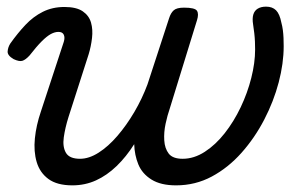

<svg xmlns="http://www.w3.org/2000/svg" viewBox="-20 -539 928 578"><path d="M198 19Q152 19 126 0Q100 -19 90.5 -51Q81 -83 85 -122.5Q89 -162 103 -203L172 -413Q176 -426 172 -434.5Q168 -443 156 -443Q145 -443 133 -436.5Q121 -430 105.5 -414.5Q90 -399 69 -372Q57 -359 47.5 -356Q38 -353 21 -361Q2 -372 3 -384.5Q4 -397 11 -408Q33 -439 56.5 -464Q80 -489 109 -503.5Q138 -518 174 -518Q210 -518 229 -505Q248 -492 254 -471Q260 -450 257 -424.5Q254 -399 247 -376L186 -186Q176 -154 172 -125.5Q168 -97 178.5 -79Q189 -61 221 -61Q248 -61 277 -79.5Q306 -98 333.5 -130Q361 -162 384.5 -202Q408 -242 424 -285L489 -484Q494 -500 503 -508Q512 -516 534 -516Q567 -516 573 -506.5Q579 -497 573 -478L491 -212Q484 -192 478.5 -166.5Q473 -141 474.5 -116.5Q476 -92 488 -76.5Q500 -61 530 -61Q564 -61 596.5 -82Q629 -103 656.5 -138Q684 -173 704.5 -216Q725 -259 736.5 -304.5Q748 -350 748 -390Q748 -401 747.5 -413.5Q747 -426 745.5 -439Q744 -452 742 -465Q739 -483 742.5 -495Q746 -507 756 -513Q766 -519 781 -519Q800 -519 811 -508Q822 -497 827 -471Q830 -460 831.5 -448.5Q833 -437 833.5 -425Q834 -413 834 -400Q834 -348 819 -291Q804 -234 775.5 -179Q747 -124 707 -79Q667 -34 617.5 -7.5Q568 19 510 19Q464 19 436 1.5Q408 -16 396.5 -44Q385 -72 384 -105Q360 -67 331 -39Q302 -11 269 4Q236 19 198 19Z"/></svg>

Font: Playwrite IN
Style: Regular
Weight: 400
Designer: Veronika Burian, José Scaglione
Foundry: TypeTogether
Version: Version 1.002